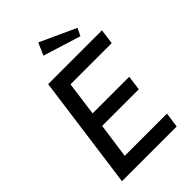

<svg xmlns="http://www.w3.org/2000/svg" viewBox="-279 -1072 1179 1179"><g transform="rotate(-45 310.5 -483.0)"><path d="M528 0 542 -98H175L207 -326H525L538 -422H220L250 -644H608L621 -742H154L53 0ZM257 -886 502 -810 526 -859 292 -966Z"/></g></svg>

Font: Cheyenne Sans Medium
Style: Italic
Weight: 500
Italic angle: -8.13011°
Designer: The Public Sans project authors (U.S. Web Design System), Libre Franklin designed by Pablo Impallari and Rodrigo Fuenzal
Foundry: The Cheyenne Sans Project Authors
Version: Version 2.007